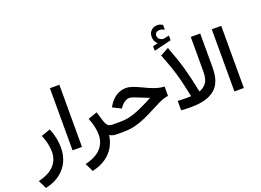

<svg xmlns="http://www.w3.org/2000/svg" viewBox="-174 -1292 2650 1949"><g transform="rotate(-20 1151.5 -317.5)"><path d="M264.2 -279.3Q286.6 -228 297.6 -173.1Q308.6 -118.2 308.6 -64.9Q308.6 10.7 278.8 78.1Q249 145.5 186.5 194.8Q124 244.1 25.4 266.1L-19 175.8Q99.6 147 153.8 86.2Q208 25.4 208 -57.1Q208 -147.5 166.5 -244.6Z M409.2 -671.9H511.2V-0.5H409.2Z M811 -20Q803.2 45.4 771 103Q738.8 160.6 679.2 203.4Q619.6 246.1 530.8 266.1L486.3 175.8Q606 146.5 659.7 85.4Q713.4 24.4 713.4 -59.6Q713.4 -102.1 702.6 -149.9Q691.9 -197.8 671.9 -244.6L770.5 -279.8L803.7 -171.4Q815.9 -135.7 833.3 -121.6Q850.6 -107.4 881.8 -107.4H900.9V0H887.2Q861.3 0 842 -6.1Q822.8 -12.2 811 -20Z M881.3 0V-107.4H960.9Q1020.5 -107.4 1072 -120.1Q1123.5 -132.8 1176.8 -156.2Q1230 -179.7 1294.4 -212.9L1331.1 -231.9Q1321.3 -234.9 1307.9 -241Q1294.4 -247.1 1260.3 -260.7Q1210.4 -281.2 1178.7 -292.5Q1147 -303.7 1132.8 -303.7Q1107.9 -303.7 1083.7 -288.8Q1059.6 -273.9 1042.5 -252L1024.4 -228.5L934.1 -273.4L946.8 -294.9Q978 -347.2 1026.6 -378.7Q1075.2 -410.2 1133.3 -410.2Q1166 -410.2 1204.1 -396.7Q1242.2 -383.3 1285.6 -362.3Q1338.9 -336.4 1377 -321Q1415 -305.7 1446 -298.3Q1477.1 -291 1509.3 -289.6L1508.3 -188.5Q1483.9 -185.5 1460 -178Q1436 -170.4 1402.6 -154.5Q1369.1 -138.7 1315.9 -110.4Q1256.3 -79.1 1200.2 -54Q1144 -28.8 1085.2 -14.4Q1026.4 0 959.5 0Z M1592.8 -726.6Q1577.1 -742.2 1567.4 -761.7Q1557.6 -781.2 1557.6 -807.6Q1557.6 -826.7 1563 -841.8Q1568.4 -856.9 1577.6 -868.2Q1590.8 -884.3 1609.6 -892.6Q1628.4 -900.9 1648.4 -900.9Q1668.9 -900.9 1681.6 -896Q1694.3 -891.1 1708 -882.8L1708.5 -831.1Q1693.8 -838.9 1681.9 -842.8Q1669.9 -846.7 1655.3 -846.7Q1646.5 -846.7 1636.5 -844Q1626.5 -841.3 1618.7 -834.5Q1605.5 -822.8 1605.5 -801.3Q1606 -785.6 1616.5 -771.5Q1627 -757.3 1650.9 -750.5Q1653.3 -750 1655.8 -749Q1658.2 -748 1661.1 -748Q1663.6 -748 1665.5 -748.5L1727.1 -761.2V-710L1539.1 -665V-714.4ZM1728.5 -105.5Q1711.9 -184.6 1698 -244.4Q1684.1 -304.2 1668.7 -356.9Q1653.3 -409.7 1633.3 -466.6Q1613.3 -523.4 1584 -597.2L1674.3 -646.5Q1703.1 -569.3 1724.1 -508.3Q1745.1 -447.3 1761.2 -390.4Q1777.3 -333.5 1792.2 -269.3Q1807.1 -205.1 1824.2 -121.6Q1872.6 -138.2 1901.6 -177.2Q1930.7 -216.3 1930.7 -301.8V-671.9H2032.7V-301.3Q2032.7 -141.6 1947 -71.5Q1861.3 -1.5 1696.8 -1.5Q1686 -1.5 1665 -1.7Q1644 -2 1621.6 -2.9Q1599.1 -3.9 1584 -5.4V-107.4Q1608.9 -106 1633.5 -105Q1658.2 -104 1673.3 -104Q1698.2 -104 1728.5 -105.5Z M2157.7 -671.9H2259.8V-0.5H2157.7Z"/></g></svg>

Font: Vazir Medium FD-UI
Style: Medium-FD-UI
Weight: 500
Designer: Saber Rastikerdar
Foundry: Saber Rastikerdar
Version: Version 30.1.0